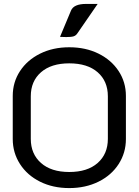

<svg xmlns="http://www.w3.org/2000/svg" viewBox="-20 -950 707 979"><path d="M45 -241V-461Q45 -531 82 -587.5Q119 -644 184.5 -676.5Q250 -709 333 -709Q417 -709 482.5 -676.5Q548 -644 585 -587.5Q622 -531 622 -461V-241Q622 -171 585 -113.5Q548 -56 482 -23.5Q416 9 333 9Q250 9 184.5 -23.5Q119 -56 82 -113.5Q45 -171 45 -241ZM530 -242V-459Q530 -536 478 -581.5Q426 -627 333 -627Q241 -627 189 -581.5Q137 -536 137 -459V-242Q137 -165 189 -119Q241 -73 333 -73Q426 -73 478 -119Q530 -165 530 -242ZM342 -896Q356 -930 419 -930H478L376 -782Q368 -769 356 -765Q344 -761 318 -761L286 -762Z"/></svg>

Font: K2D
Style: Regular
Weight: 400
Version: Version 1.000; ttfautohint (v1.6)